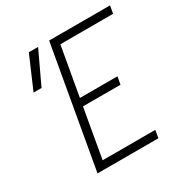

<svg xmlns="http://www.w3.org/2000/svg" viewBox="-160 -824 922 956"><g transform="rotate(-30 301.0 -346.5)"><path d="M129.4 0 243.7 -649.4 251.5 -693.4H601.6L593.8 -649.4H290.5L241.2 -369.1H457L449.2 -325.2H233.4L184.1 -43.9H486.8L479.5 0ZM54.7 -507.8 134.8 -693.4H188L100.6 -507.8Z"/></g></svg>

Font: Cascadia Mono NF ExtraLight
Style: Italic
Weight: 200
Italic angle: -10°
Monospace: yes
Designer: Aaron Bell
Foundry: Saja Typeworks
Version: Version 2404.023; ttfautohint (v1.8.4)